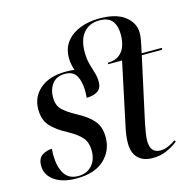

<svg xmlns="http://www.w3.org/2000/svg" viewBox="-112 -884 1015 1007"><g transform="rotate(-15 395.5 -380.0)"><path d="M182 10Q107 10 63 -21Q19 -52 19 -102Q19 -143 44 -158.5Q69 -174 97 -174Q96 -165 95.5 -156.5Q95 -148 95 -140Q96 -74 120 -37Q144 0 194 0Q241 0 268.5 -30.5Q296 -61 296 -111Q296 -154 274 -181Q252 -208 199 -237Q145 -265 113 -299Q81 -333 81 -392Q81 -460 132 -503Q183 -546 272 -546Q297 -546 318 -543Q313 -558 309.5 -575Q306 -592 306 -610Q306 -663 334 -698.5Q362 -734 409 -752Q456 -770 512 -770Q606 -770 652.5 -732.5Q699 -695 699 -643Q699 -629 696.5 -612.5Q694 -596 690 -577L681 -536H791L789 -526H679L603 -177Q597 -147 593.5 -124Q590 -101 590 -85Q590 -18 645 -18Q666 -18 688.5 -27.5Q711 -37 729 -51L734 -42Q704 -19 670.5 -4.5Q637 10 596 10Q545 10 517 -18Q489 -46 489 -99Q489 -119 492 -142Q495 -165 501 -191L572 -526H496L498 -534Q519 -534 537.5 -540.5Q556 -547 570 -562Q586 -578 593.5 -604Q601 -630 601 -659Q601 -706 580.5 -733Q560 -760 511 -760Q457 -760 425.5 -724Q394 -688 394 -619Q394 -581 402 -552.5Q410 -524 417.5 -500Q425 -476 425 -449Q425 -415 402 -400Q379 -385 342 -385Q343 -395 343.5 -404.5Q344 -414 344 -423Q343 -474 325.5 -505Q308 -536 264 -536Q218 -536 195 -506Q172 -476 172 -432Q172 -390 195.5 -366Q219 -342 269 -315Q325 -286 355 -251.5Q385 -217 385 -160Q385 -87 333 -38.5Q281 10 182 10Z"/></g></svg>

Font: Noto Serif Display SemiCondensed Medium
Style: Italic
Weight: 500
Width: 4
Italic angle: -12°
Designer: Monotype Design Team
Foundry: Monotype Imaging Inc.
Version: Version 2.009